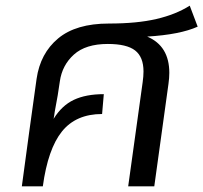

<svg xmlns="http://www.w3.org/2000/svg" viewBox="-20 -657 717 677"><path d="M577 -400Q577 -382 574 -361L524 0H432L483 -367Q486 -388 486 -405Q486 -456 456.5 -479Q427 -502 360 -502Q282 -502 240.5 -464.5Q199 -427 191 -370Q185 -325 173 -263Q171 -247 169 -238Q198 -285 240.5 -305Q283 -325 346 -325L340 -255Q248 -255 198.5 -193.5Q149 -132 131 0H57L83 -192L109 -379Q122 -469 185 -521.5Q248 -574 364 -574Q463 -574 531.5 -590Q600 -606 649 -637L677 -563Q615 -535 499 -528Q577 -495 577 -400Z"/></svg>

Font: FiraGO
Style: Italic
Weight: 400
Italic angle: -8°
Designer: bBox Type GmbH
Foundry: bBox Type GmbH
Version: Version 1.001